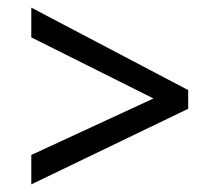

<svg xmlns="http://www.w3.org/2000/svg" viewBox="-20 -574 575 503"><path d="M62 -168V-91L473 -289V-338L62 -554V-476L382 -316Z"/></svg>

Font: Noto Sans Bengali SemiCondensed
Style: Regular
Weight: 400
Width: 4
Designer: Jelle Bosma - Monotype Design Team
Foundry: Monotype Imaging Inc.
Version: Version 2.003